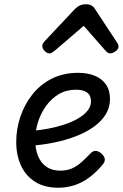

<svg xmlns="http://www.w3.org/2000/svg" viewBox="-20 -860 575 899"><path d="M253 19Q188 19 144 -9Q100 -37 78 -85.5Q56 -134 56 -195Q56 -255 75 -312.5Q94 -370 131 -417Q168 -464 222 -491.5Q276 -519 346 -519Q391 -519 424.5 -505Q458 -491 476.5 -464Q495 -437 495 -396Q495 -357 475 -324.5Q455 -292 419.5 -266.5Q384 -241 336.5 -222.5Q289 -204 233 -192.5Q177 -181 117 -177L125 -247Q165 -250 205 -257.5Q245 -265 281.5 -277Q318 -289 346 -305.5Q374 -322 390 -342Q406 -362 406 -385Q406 -414 387.5 -427Q369 -440 336 -440Q291 -440 256 -419.5Q221 -399 196 -364.5Q171 -330 158 -288.5Q145 -247 145 -205Q145 -160 159 -127.5Q173 -95 199 -78Q225 -61 262 -61Q293 -61 317 -71.5Q341 -82 361.5 -100.5Q382 -119 403 -141Q416 -155 429.5 -153.5Q443 -152 455 -141Q468 -129 470.5 -117Q473 -105 462 -91Q430 -52 396 -27.5Q362 -3 326 8Q290 19 253 19ZM211 -610Q200 -610 189 -621.5Q178 -633 178 -644Q178 -650 180.5 -655Q183 -660 187 -665L331 -818Q342 -829 354 -834.5Q366 -840 383 -840Q399 -840 409.5 -833.5Q420 -827 426 -816L528 -661Q533 -654 534 -649.5Q535 -645 535 -641Q535 -630 521 -620Q507 -610 497 -610Q489 -610 483 -614.5Q477 -619 472 -625L372 -739L238 -624Q231 -619 224.5 -614.5Q218 -610 211 -610Z"/></svg>

Font: Playwrite ZA
Style: Regular
Weight: 400
Designer: Veronika Burian, José Scaglione
Foundry: TypeTogether
Version: Version 1.002